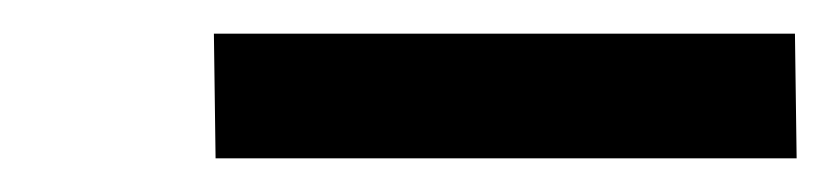

<svg xmlns="http://www.w3.org/2000/svg" viewBox="-20 -727 493 114"><path d="M108 -633 107 -707H452L453 -633Z"/></svg>

Font: Iosevka Etoile Semibold
Style: Italic
Weight: 600
Italic angle: -9°
Designer: Belleve Invis
Foundry: Belleve Invis
Version: Version 22.1.2; ttfautohint (v1.8.4)